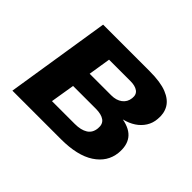

<svg xmlns="http://www.w3.org/2000/svg" viewBox="-111 -684 868 868"><g transform="rotate(45 323.0 -250.5)"><path d="M39 0 118 -501H416Q485 -501 525 -485Q565 -469 581.5 -440.5Q598 -412 594 -374Q592 -346 577.5 -323Q563 -300 539.5 -284.5Q516 -269 484 -261Q537 -251 559.5 -220.5Q582 -190 577 -140Q570 -76 512 -38Q454 0 349 0ZM199 -93H345Q384 -93 407 -107.5Q430 -122 433 -153Q436 -182 417.5 -195.5Q399 -209 363 -209H218ZM232 -301H370Q402 -301 422.5 -316.5Q443 -332 446 -359Q449 -384 432.5 -396Q416 -408 386 -408H249Z"/></g></svg>

Font: Nunito Sans 8pt ExtraBold
Style: Italic
Weight: 800
Italic angle: -9°
Version: Version 3.101;gftools[0.9.27]